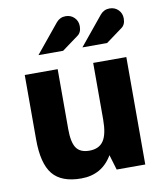

<svg xmlns="http://www.w3.org/2000/svg" viewBox="-83 -794 736 873"><g transform="rotate(-10 285.0 -357.5)"><path d="M482 -727Q506 -727 522 -711Q538 -695 538 -671Q538 -642 519 -629L444 -574H330L439 -707Q456 -727 482 -727ZM279 -727Q303 -727 319 -711Q335 -695 335 -671Q335 -642 316 -629L241 -574H127L236 -707Q253 -727 279 -727ZM366 -70Q318 12 222 12Q131 12 90.5 -37.5Q50 -87 50 -198V-496H202V-219Q202 -158 220 -132Q238 -106 280 -106Q325 -106 345.5 -136.5Q366 -167 366 -235V-496H519V0H387Z"/></g></svg>

Font: Atkinson Hyperlegible Pro
Style: Bold
Weight: 700
Designer: Elliott Scott, Megan Eiswerth, Linus Boman, Theodore Petrosky, Jacob Perez
Foundry: Braille Institute
Version: Version 1.5.1